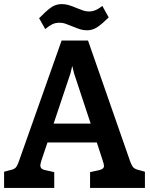

<svg xmlns="http://www.w3.org/2000/svg" viewBox="-22 -918 731 938"><path d="M686 -79V0H418V-77L459 -86Q486 -91 486 -107Q486 -115 481 -130L451 -222H210L180 -133Q175 -116 175 -110Q175 -90 203 -86L243 -77V0H-2V-79L24 -86Q45 -90 53.5 -98Q62 -106 71 -132L279 -720H408L613 -132Q622 -107 630.5 -99Q639 -91 661 -86ZM421 -314 340 -559 331 -596 322 -559 240 -314ZM199 -776 169 -829Q200 -861 224.5 -879.5Q249 -898 279 -898Q297 -898 312.5 -893.5Q328 -889 352 -879Q371 -871 384.5 -866.5Q398 -862 413 -862Q445 -862 478 -889L509 -833Q479 -803 455 -786.5Q431 -770 404 -770Q386 -770 371 -774.5Q356 -779 332 -789Q310 -798 297 -802.5Q284 -807 269 -807Q249 -807 233.5 -799.5Q218 -792 199 -776Z"/></svg>

Font: Enriqueta SemiBold
Style: Regular
Weight: 600
Designer: Viviana Monsalve, Gustavo Ibarra
Foundry: 72Puntos
Version: Version 2.000